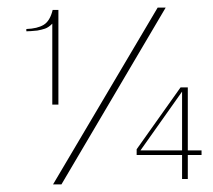

<svg xmlns="http://www.w3.org/2000/svg" viewBox="-20 -462 558 503"><path d="M472 -56V7H457V-56H338V-71L453 -233H472V-68H508V-56ZM141 21H119L393 -442H414ZM49 -386Q78 -387 94.5 -397Q111 -407 118 -436H133V-188H117V-400Q107 -390 98 -387Q89 -384 78 -382Q69 -381 61 -380.5Q53 -380 49 -380ZM457 -222 348 -68H457Z"/></svg>

Font: Chathura Light
Style: Regular
Weight: 300
Designer: Appaji Ambarisha Darbha
Foundry: Aditya Fonts
Version: Version 1.002 2016